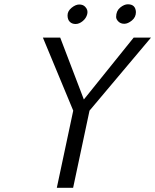

<svg xmlns="http://www.w3.org/2000/svg" viewBox="-20 -889 735 909"><path d="M382.8 -857.4Q397.9 -842.3 393.1 -822.5Q388.2 -802.7 371.6 -789.1Q355 -775.4 337.9 -775.4Q320.8 -775.4 310.3 -785.9Q299.8 -796.4 299.8 -816.4Q299.8 -836.4 318.8 -852.1Q337.9 -867.7 355.2 -867.7Q372.6 -867.7 382.8 -857.4ZM529.8 -808.6Q529.8 -837.4 548.8 -853Q567.9 -868.7 585.4 -868.7Q621.6 -868.7 623.5 -832Q623.5 -807.6 604.5 -792Q585.4 -776.4 568.4 -776.4Q551.3 -776.4 540.5 -787.1Q529.8 -797.9 529.8 -808.6ZM183.1 -710.9H265.1L377 -418L612.8 -710.9H694.8L403.8 -365.2L326.2 0H249L326.7 -365.2Z"/></svg>

Font: Tuffy
Style: Italic
Weight: 400
Italic angle: -12°
Designer: Thatcher Ulrich, Karoly Barta and Michael Everson
Version: Version 001.271